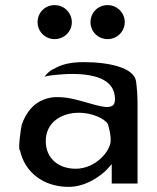

<svg xmlns="http://www.w3.org/2000/svg" viewBox="-20 -728 615 751"><path d="M127 -641C127 -605 156 -575 194 -575C231 -575 261 -605 261 -641C261 -678 231 -708 194 -708C156 -708 127 -679 127 -641ZM334 -641C334 -605 363 -575 401 -575C438 -575 468 -605 468 -641C468 -678 438 -708 401 -708C363 -708 334 -679 334 -641ZM190 -458H189C177 -453 166 -443 154 -428C160 -430 170 -432 179 -433C207 -436 417 -466 429 -352C430 -345 430 -338 429 -331C427 -310 405 -308 389 -310C348 -315 278 -343 229 -347C203 -349 185 -349 165 -343C111 -328 82 -288 65 -240C63 -235 49 -139 58 -141C76 -55 149 3 249 3C321 3 382 -47 400 -67L417 -86V-10H518V-320C518 -352 516 -382 512 -411C503 -464 405 -485 307 -485C251 -485 216 -474 190 -458ZM276 -68C208 -68 159 -109 159 -176C159 -250 221 -287 289 -287C339 -287 388 -265 401 -244L402 -243V-242C408 -223 413 -201 413 -179C413 -137 354 -68 276 -68Z"/></svg>

Font: Bluebird
Style: Li
Weight: 300
Designer: Jasper
Foundry: Cannot Into Space Fonts
Version: Version 0.98